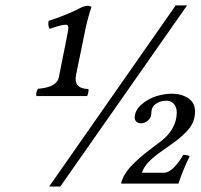

<svg xmlns="http://www.w3.org/2000/svg" viewBox="-20 -677 739 707"><path d="M222.2 -585.9Q205.1 -585.9 163.1 -570.8Q155.3 -581.5 159.2 -600.1Q227.1 -622.1 284.2 -651.9Q295.9 -655.8 304.2 -655.8Q309.1 -655.8 316.9 -651.9Q299.8 -599.6 292 -557.1L259.8 -399.9Q250.5 -350.6 305.2 -349.1Q307.1 -346.2 305.2 -336.9Q303.2 -327.6 300.8 -323.2H113.8Q111.8 -338.4 120.1 -350.1Q189.5 -355.5 196.8 -393.1L227.1 -544.9Q232.4 -569.3 231.4 -577.6Q230.5 -585.9 222.2 -585.9ZM161.1 9.8 627 -657.2H668.9L202.1 9.8ZM476.1 -243.2Q476.1 -270.5 500.7 -292Q525.4 -313.5 555.4 -322.8Q585.4 -332 611.8 -332Q648.4 -332 673.3 -315.2Q698.2 -298.3 698.2 -267.1Q698.2 -246.1 690.9 -228Q683.6 -210 667.5 -193.1Q651.4 -176.3 635.3 -163.6Q619.1 -150.9 592.8 -132.8L582 -125Q512.2 -78.1 502.9 -41H583Q602.1 -41 621.3 -61.3Q640.6 -81.5 654.8 -106.9Q670.9 -106.9 678.2 -101.1Q654.3 -53.2 637.2 -1H425.8Q433.1 -32.2 459.5 -61.8Q485.8 -91.3 542 -133.8L574.2 -158.2Q600.1 -177.7 615.5 -205.1Q630.9 -232.4 630.9 -263.2Q630.9 -281.7 620.8 -293.9Q610.8 -306.2 592.8 -306.2Q570.3 -306.2 553.7 -294.4Q537.1 -282.7 537.1 -259.8Q537.1 -244.6 525.9 -233.9Q514.6 -223.1 499 -223.1Q488.8 -223.1 482.4 -228.8Q476.1 -234.4 476.1 -243.2Z"/></svg>

Font: Common Serif Medium
Style: Italic
Weight: 500
Italic angle: -12°
Designer: Philipp H. Poll, Khaled Hosny
Foundry: Stefan Peev, Context Ltd.
Version: Version 1.026